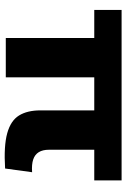

<svg xmlns="http://www.w3.org/2000/svg" viewBox="122 -662 545 829"><g transform="rotate(90 394.5 -247.5)"><path d="M144 0V-382H22.8V-500H758.8V-382H626.6V-185.6Q626.6 -159.6 636.9 -142.6Q647.2 -125.6 668.5 -118.4Q689.8 -111.2 723.6 -113.6L707.6 3Q610.4 9 555.6 -6.1Q500.8 -21.2 478.7 -57.1Q456.6 -93 456.6 -149V-382H314V0Z"/></g></svg>

Font: Work Sans
Style: Regular
Weight: 400
Designer: Wei Huang
Foundry: Wei Huang
Version: Version 2.006; ttfautohint (v1.8.1.43-b0c9)